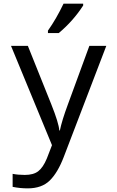

<svg xmlns="http://www.w3.org/2000/svg" viewBox="-20 -786 640 1046"><path d="M40 -536.1H131.8L259.8 -216.8Q299.8 -116.7 303.2 -75.2H306.2Q317.4 -129.9 350.1 -217.8L466.8 -536.1H559.1L327.1 69.8Q294.4 154.8 251 197.5Q207.5 240.2 130.9 240.2Q88.9 240.2 48.8 231.9V161.1Q79.1 167 115.2 167Q162.1 167 188.2 147Q214.4 127 234.9 78.1L263.2 4.9ZM241.2 -619.1Q287.1 -684.1 326.2 -766.1H433.1V-755.9Q378.4 -671.4 300.3 -606H241.2Z"/></svg>

Font: WenQuanYi Micro Hei Mono
Style: Regular
Weight: 400
Foundry: Ascender Corporation
Version: Version 0.2.0-beta